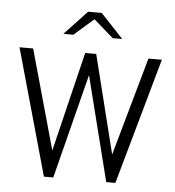

<svg xmlns="http://www.w3.org/2000/svg" viewBox="-48 -668 649 712"><g transform="rotate(5 276.5 -311.5)"><path d="M9.5 -470H60.3L164 -99.3L254 -470H295.1L386.4 -103.8L489.5 -470H539.5L407.5 0H373.5L275.3 -389.5L176.3 0H141.5ZM167.2 -533.8 251.5 -623.5H302.1L386.3 -533.8H350.8L277.5 -597.8L204.3 -533.8Z"/></g></svg>

Font: Smooch Sans Thin
Style: Regular
Weight: 100
Designer: Robert E. Leuschke
Foundry: Robert E. Leuschke
Version: Version 1.010